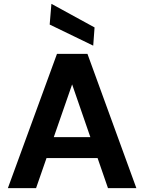

<svg xmlns="http://www.w3.org/2000/svg" viewBox="-20 -981 752 1001"><path d="M21 0 277 -700H436L691 0H543L356 -541L168 0ZM134 -157 171 -266H531L567 -157ZM466 -743 239 -853 248 -961 473 -838Z"/></svg>

Font: DM Sans 18pt ExtraBold
Style: Regular
Weight: 800
Designer: Colophon Foundry, Jonny Pinhorn
Foundry: Colophon Foundry
Version: Version 4.004;gftools[0.9.30]